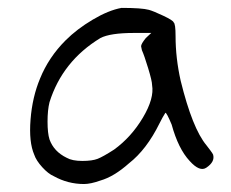

<svg xmlns="http://www.w3.org/2000/svg" viewBox="-20 -465 577 479"><path d="M283.2 -445.3Q334 -445.3 351.6 -440.4Q362.3 -437.5 387.2 -425.8Q412.1 -414.1 413.1 -409.2Q418 -406.2 418 -375Q418 -320.3 430.7 -263.7Q460 -144.5 495.1 -102.5Q498 -98.6 504.4 -90.3Q510.7 -82 511.7 -79.1Q516.6 -61.5 495.1 -46.9Q478.5 -35.2 453.1 -63.5Q424.8 -93.8 408.2 -154.3Q395.5 -184.6 392.6 -183.6Q385.7 -172.9 377.9 -157.2Q345.7 -91.8 301.8 -57.6Q264.6 -24.4 230.5 -14.6Q206.1 -5.9 189.5 -5.9Q149.4 -5.9 114.3 -25.4Q100.6 -31.2 85.4 -47.9Q70.3 -64.5 65.4 -79.1Q51.8 -110.4 56.2 -166.5Q60.5 -222.7 80.1 -269.5Q101.6 -322.3 143.6 -364.3Q171.9 -392.6 211.4 -416Q251 -439.5 283.2 -445.3ZM343.8 -370.1 357.4 -382.8H314.5Q254.9 -382.8 230.5 -370.1Q135.7 -312.5 103.5 -210Q98.6 -190.4 98.6 -161.6Q98.6 -132.8 103.5 -117.2Q114.3 -86.9 146.5 -71.3Q160.2 -63.5 185.5 -63.5Q210 -63.5 223.6 -68.8Q237.3 -74.2 264.6 -91.8Q307.6 -123 336.4 -171.4Q365.2 -219.7 359.4 -252.9Q359.4 -262.7 349.6 -294.9Q339.8 -327.1 334 -339.8L332 -349.6Q332 -355.5 343.8 -370.1Z"/></svg>

Font: JasonHandwriting2
Style: Regular
Weight: 400
Version: Version 1.05.10